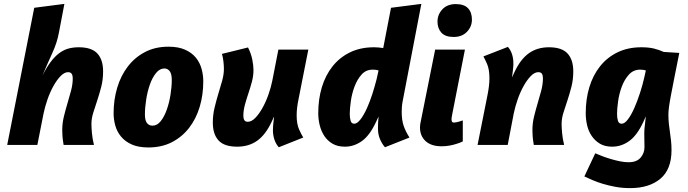

<svg xmlns="http://www.w3.org/2000/svg" viewBox="-20 -745 3539 987"><path d="M283 -578Q274 -527 249 -472.5Q224 -418 198 -356Q219 -398 240 -426Q261 -454 283.5 -471Q306 -488 330.5 -495Q355 -502 385 -502Q451 -502 480.5 -470Q510 -438 510 -378Q510 -336 500.5 -299Q491 -262 480 -229Q469 -196 459.5 -166Q450 -136 450 -108Q450 -90 452.5 -61.5Q455 -33 463 0H307Q302 -30 301 -46.5Q300 -63 300 -76Q300 -112 308.5 -146.5Q317 -181 327 -214.5Q337 -248 345.5 -280Q354 -312 354 -343Q354 -357 348.5 -365.5Q343 -374 330 -374Q311 -374 291.5 -354Q272 -334 254.5 -302.5Q237 -271 224 -233.5Q211 -196 204 -162L172 0H17L156 -705L311 -725Z M846 -505Q897 -505 931.5 -489.5Q966 -474 986.5 -449Q1007 -424 1016 -392Q1025 -360 1025 -327Q1025 -257 1006.5 -195.5Q988 -134 952 -87.5Q916 -41 863.5 -14Q811 13 743 13Q692 13 658 -2Q624 -17 603 -42Q582 -67 573 -98.5Q564 -130 564 -163Q564 -232 582.5 -294Q601 -356 637 -403Q673 -450 725.5 -477.5Q778 -505 846 -505ZM825 -393Q801 -393 782 -369.5Q763 -346 750.5 -310.5Q738 -275 731.5 -233.5Q725 -192 725 -156Q725 -126 735.5 -112.5Q746 -99 764 -99Q788 -99 806.5 -122.5Q825 -146 837.5 -181.5Q850 -217 856.5 -258Q863 -299 863 -334Q863 -365 852.5 -379Q842 -393 825 -393Z M1131 -391Q1131 -408 1128.5 -429.5Q1126 -451 1121 -468L1255 -501Q1271 -469 1277 -438.5Q1283 -408 1283 -385Q1283 -355 1275 -325Q1267 -295 1257 -265.5Q1247 -236 1239 -206.5Q1231 -177 1231 -149Q1231 -136 1236 -127.5Q1241 -119 1254 -119Q1273 -119 1292.5 -139Q1312 -159 1329.5 -190.5Q1347 -222 1360 -259Q1373 -296 1380 -331L1411 -490H1565L1515 -237Q1505 -190 1505 -152Q1505 -107 1518 -78.5Q1531 -50 1539 -38L1413 12Q1398 -5 1390.5 -28Q1383 -51 1383 -75Q1383 -85 1384 -99.5Q1385 -114 1389 -146L1376 -118Q1345 -52 1302 -21.5Q1259 9 1199 9Q1133 9 1103.5 -23Q1074 -55 1074 -115Q1074 -154 1083 -191.5Q1092 -229 1102.5 -263.5Q1113 -298 1122 -330Q1131 -362 1131 -391Z M2050 -225Q2047 -210 2046 -196Q2045 -182 2045 -170Q2045 -128 2055 -98.5Q2065 -69 2085 -38L1959 12Q1944 -5 1933.5 -29.5Q1923 -54 1923 -84Q1923 -96 1923.5 -111Q1924 -126 1926 -146L1913 -118Q1881 -49 1840.5 -20Q1800 9 1753 9Q1715 9 1689 -6.5Q1663 -22 1647 -46.5Q1631 -71 1623.5 -101.5Q1616 -132 1616 -163Q1616 -235 1634.5 -296.5Q1653 -358 1689.5 -404Q1726 -450 1779.5 -476Q1833 -502 1903 -502Q1914 -502 1925.5 -501Q1937 -500 1950 -498L1990 -705L2146 -725ZM1801 -109Q1816 -109 1833 -131Q1850 -153 1865.5 -187Q1881 -221 1894 -261.5Q1907 -302 1916 -338L1926 -383Q1915 -387 1896 -387Q1861 -387 1838.5 -361.5Q1816 -336 1802.5 -300Q1789 -264 1783.5 -225Q1778 -186 1778 -160Q1778 -139 1782.5 -124Q1787 -109 1801 -109Z M2323 -724Q2366 -724 2386 -702.5Q2406 -681 2406 -644Q2406 -608 2380.5 -581.5Q2355 -555 2312 -555Q2269 -555 2249 -577Q2229 -599 2229 -634Q2229 -670 2254 -697Q2279 -724 2323 -724ZM2250 7Q2197 7 2168 -19.5Q2139 -46 2139 -90Q2139 -97 2140 -105Q2141 -113 2143 -121L2217 -490H2370L2305 -159Q2303 -146 2302 -142Q2301 -138 2301 -133Q2301 -126 2303 -120.5Q2305 -115 2314 -115Q2319 -115 2326.5 -116.5Q2334 -118 2340.5 -120Q2347 -122 2352.5 -124Q2358 -126 2359 -126V-18Q2343 -10 2325 -5Q2310 0 2290.5 3.5Q2271 7 2250 7Z M2927 -378Q2927 -336 2917.5 -299Q2908 -262 2897 -229Q2886 -196 2876.5 -166Q2867 -136 2867 -108Q2867 -90 2869.5 -61.5Q2872 -33 2880 0H2724Q2719 -30 2718 -46.5Q2717 -63 2717 -76Q2717 -112 2725.5 -146.5Q2734 -181 2744 -214.5Q2754 -248 2762.5 -280Q2771 -312 2771 -343Q2771 -357 2766 -365.5Q2761 -374 2747 -374Q2728 -374 2708.5 -354Q2689 -334 2671.5 -302.5Q2654 -271 2641 -233.5Q2628 -196 2621 -162L2590 0H2435L2486 -256Q2491 -281 2493.5 -302.5Q2496 -324 2496 -342Q2496 -389 2483.5 -417Q2471 -445 2465 -455L2591 -504Q2605 -488 2612 -466.5Q2619 -445 2619 -421Q2619 -415 2619 -410Q2619 -405 2618 -397.5Q2617 -390 2616 -378Q2615 -366 2612 -347L2625 -375Q2656 -441 2699 -471.5Q2742 -502 2802 -502Q2868 -502 2897.5 -470Q2927 -438 2927 -378Z M3472 -473Q3457 -398 3446.5 -345Q3436 -292 3429 -255Q3422 -218 3419 -195Q3416 -172 3416 -156Q3416 -130 3418.5 -108Q3421 -86 3424 -65Q3427 -44 3429.5 -22Q3432 0 3432 27Q3432 126 3374.5 174Q3317 222 3220 222Q3179 222 3144 215.5Q3109 209 3079 200Q3049 191 3025 180.5Q3001 170 2984 162L3040 43Q3058 51 3079.5 59Q3101 67 3123.5 73.5Q3146 80 3168.5 84.5Q3191 89 3211 89Q3253 89 3273 65.5Q3293 42 3293 12Q3293 -7 3292.5 -20.5Q3292 -34 3292 -62Q3292 -79 3295 -101.5Q3298 -124 3300 -147L3287 -118Q3255 -49 3214.5 -20Q3174 9 3127 9Q3089 9 3063.5 -6.5Q3038 -22 3021.5 -46.5Q3005 -71 2998 -101.5Q2991 -132 2991 -163Q2991 -235 3009.5 -296.5Q3028 -358 3064.5 -404Q3101 -450 3154.5 -476Q3208 -502 3277 -502Q3315 -502 3341.5 -495.5Q3368 -489 3392 -478ZM3176 -109Q3191 -109 3208 -131.5Q3225 -154 3240.5 -189Q3256 -224 3270 -267Q3284 -310 3293 -351L3300 -383Q3293 -385 3286.5 -386Q3280 -387 3271 -387Q3236 -387 3213 -361.5Q3190 -336 3176.5 -300Q3163 -264 3157.5 -225Q3152 -186 3152 -160Q3152 -139 3156.5 -124Q3161 -109 3176 -109Z"/></svg>

Font: Amaranth
Style: Bold Italic
Weight: 700
Italic angle: -12°
Designer: Gesine Todt
Foundry: Gesine Todt
Version: Version 1.001